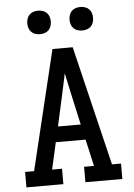

<svg xmlns="http://www.w3.org/2000/svg" viewBox="-62 -995 724 1041"><g transform="rotate(-5 300.0 -474.5)"><path d="M39 0V-84H88L245 -735H355L512 -84H561V0H360V-84H414L381 -230H219L186 -84H240V0ZM362 -314 323 -490Q317 -517 311.5 -544Q306 -571 300 -598Q294 -571 288.5 -544Q283 -517 277 -490L238 -314ZM415 -821Q402 -821 389.5 -825Q377 -829 368 -838Q359 -847 355 -859.5Q351 -872 351 -885Q351 -898 355 -910.5Q359 -923 368 -932Q377 -941 389.5 -945Q402 -949 415 -949Q428 -949 440.5 -945Q453 -941 462 -932Q471 -923 475 -910.5Q479 -898 479 -885Q479 -872 475 -859.5Q471 -847 462 -838Q453 -829 440.5 -825Q428 -821 415 -821ZM185 -821Q172 -821 159.5 -825Q147 -829 138 -838Q129 -847 125 -859.5Q121 -872 121 -885Q121 -898 125 -910.5Q129 -923 138 -932Q147 -941 159.5 -945Q172 -949 185 -949Q198 -949 210.5 -945Q223 -941 232 -932Q241 -923 245 -910.5Q249 -898 249 -885Q249 -872 245 -859.5Q241 -847 232 -838Q223 -829 210.5 -825Q198 -821 185 -821Z"/></g></svg>

Font: Iosevka Etoile Medium
Style: Regular
Weight: 500
Designer: Belleve Invis
Foundry: Belleve Invis
Version: Version 22.1.2; ttfautohint (v1.8.4)